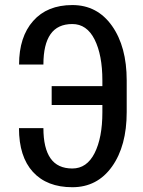

<svg xmlns="http://www.w3.org/2000/svg" viewBox="-20 -742 575 771"><path d="M56.6 -482.9Q56.6 -593.8 113 -657.7Q169.4 -721.7 270.5 -721.7Q370.6 -721.7 429.7 -638.2Q488.8 -554.7 488.8 -418.9V-292Q488.8 -155.8 429.7 -73Q370.6 9.8 270.5 9.8Q168.5 9.8 112.3 -51.5Q56.2 -112.8 56.2 -227.5H154.3Q154.3 -147 182.9 -106.2Q211.4 -65.4 270.5 -65.4Q328.6 -65.4 359.9 -127.2Q391.1 -189 391.1 -291V-320.3H187.5V-396H391.1V-418.9Q391.1 -521 359.9 -583.3Q328.6 -645.5 270.5 -645.5Q211.4 -645.5 182.9 -604.7Q154.3 -564 154.3 -482.9Z"/></svg>

Font: Franco
Style: Regular
Weight: 400
Designer: Google
Version: Version 1.200311; 2013